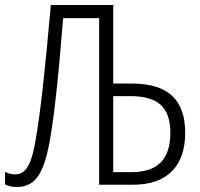

<svg xmlns="http://www.w3.org/2000/svg" viewBox="-24 -734 795 763"><path d="M44 9C123 9 151 -58 172 -164C189 -257 206 -398 227 -662H370V0H506C641 0 712 -75 712 -206C712 -338 643 -402 500 -402H426V-714H178C155 -453 136 -282 118 -180C105 -104 88 -41 37 -41C21 -41 8 -45 -4 -51V-1C9 6 25 9 44 9ZM426 -50V-352H494C601 -352 653 -310 653 -206C653 -102 603 -50 500 -50Z"/></svg>

Font: Noto Sans Display SemiCondensed Light
Style: Regular
Weight: 300
Width: 4
Designer: Monotype Design Team
Foundry: Monotype Imaging Inc.
Version: Version 1.900